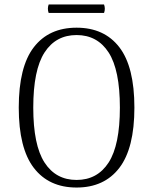

<svg xmlns="http://www.w3.org/2000/svg" viewBox="-20 -827 686 860"><path d="M323 13Q199 13 131.5 -75Q64 -163 64 -345Q64 -528 131.5 -615.5Q199 -703 323 -703Q447 -703 514.5 -615.5Q582 -528 582 -345Q582 -163 514.5 -75Q447 13 323 13ZM323 -21Q416 -21 466.5 -99Q517 -177 517 -345Q517 -514 466.5 -592Q416 -670 323 -670Q230 -670 179.5 -592Q129 -514 129 -345Q129 -177 179.5 -99Q230 -21 323 -21ZM198 -807H446Q453 -788 446 -769H198Q191 -788 198 -807Z"/></svg>

Font: Arima Light
Style: Regular
Weight: 300
Designer: Joana Correia and Natanael Gama
Foundry: NDISCOVER
Version: Version 1.101;gftools[0.9.23]